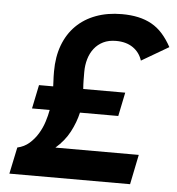

<svg xmlns="http://www.w3.org/2000/svg" viewBox="-50 -735 723 783"><g transform="rotate(5 311.0 -344.0)"><path d="M17.1 0 40 -108.9Q68.4 -115.2 88.9 -133.3Q109.4 -151.4 123.5 -174.8Q137.7 -198.2 146 -224.4Q154.3 -250.5 158.2 -272.9H85.9L106 -370.1H164.1Q164.1 -380.4 163.1 -393.6Q162.1 -406.7 162.1 -431.2Q162.1 -491.2 179.9 -538.8Q197.8 -586.4 231.2 -619.6Q264.6 -652.8 312 -670.4Q359.4 -688 418 -688Q454.6 -688 484.9 -681.4Q515.1 -674.8 540 -660.9Q564.9 -647 585 -624.5Q605 -602.1 622.1 -570.8L511.2 -505.9Q500.5 -539.1 472.9 -558.1Q445.3 -577.1 403.8 -577.1Q373.5 -577.1 351.3 -566.2Q329.1 -555.2 314.5 -536.4Q299.8 -517.6 292.5 -492.7Q285.2 -467.8 285.2 -439.9Q285.2 -422.9 285.4 -405.8Q285.6 -388.7 287.1 -370.1H459L439 -272.9H282.2Q272.9 -232.4 252.2 -193.1Q231.4 -153.8 194.8 -122.1H536.1L511.2 0Z"/></g></svg>

Font: Lorenzo Sans
Style: Bold Italic
Weight: 700
Italic angle: -12°
Foundry: Intel Corporation
Version: Version 1.00; ttfautohint (v1.5)